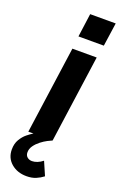

<svg xmlns="http://www.w3.org/2000/svg" viewBox="-203 -744 638 1017"><g transform="rotate(20 116.5 -236.0)"><path d="M22 0 91 -493H228L159 0ZM99 -565 117 -697H261L242 -565ZM93 225Q41 225 6.5 195.5Q-28 166 -28 118Q-28 85 -14 61.5Q0 38 18.5 23Q37 8 51 0H159Q151 3 133.5 12Q116 21 98 35Q80 49 67.5 66.5Q55 84 55 104Q55 121 66 130.5Q77 140 93 140Q107 140 122.5 134Q138 128 153 116L186 192Q168 206 145.5 215.5Q123 225 93 225Z"/></g></svg>

Font: Hanken Grotesk ExtraBold
Style: Italic
Weight: 800
Italic angle: -8°
Designer: Alfredo Marco Pradil
Foundry: Hanken Design Co.
Version: Version 3.013